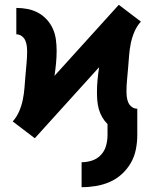

<svg xmlns="http://www.w3.org/2000/svg" viewBox="-20 -563 640 800"><path d="M320 217V113Q342 113 363.5 106Q385 99 400.5 82.5Q416 66 422 44Q428 22 428 0V-46Q415 -59 406 -74.5Q397 -90 392 -107.5Q387 -125 385.5 -143Q384 -161 384 -179Q384 -205 386.5 -231Q389 -257 393 -283L125 13L79 -22L33 -57Q50 -76 60 -99.5Q70 -123 75 -147.5Q80 -172 82 -197Q84 -222 86 -247.5Q88 -273 90.5 -298Q93 -323 93 -348Q93 -360 91.5 -372Q90 -384 85 -395Q80 -406 70 -413Q60 -420 48 -420V-530Q72 -530 95 -525.5Q118 -521 138.5 -510Q159 -499 175 -481.5Q191 -464 200.5 -442.5Q210 -421 213 -397.5Q216 -374 216 -351Q216 -325 213.5 -299Q211 -273 207 -247L475 -543L521 -508L567 -473Q550 -454 540 -430.5Q530 -407 525 -382.5Q520 -358 518 -333Q516 -308 514 -282.5Q512 -257 509.5 -232Q507 -207 507 -182Q507 -170 508.5 -158Q510 -146 515 -135Q520 -124 530 -117Q540 -110 552 -110V0Q552 30 546 60Q540 90 525 116Q510 142 487.5 162.5Q465 183 437.5 195Q410 207 380 212Q350 217 320 217Z"/></svg>

Font: Iosevka Curly Slab XBdEx
Style: Regular
Weight: 800
Width: 7
Monospace: yes
Designer: Belleve Invis
Foundry: Belleve Invis
Version: Version 11.0.0; ttfautohint (v1.8.3)